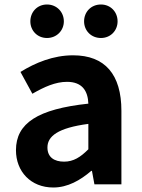

<svg xmlns="http://www.w3.org/2000/svg" viewBox="-20 -820 631 854"><path d="M217 14C281 14 337 -18 386 -60H389L400 0H520V-327C520 -489 447 -574 305 -574C217 -574 137 -541 71 -500L124 -403C176 -433 226 -456 278 -456C347 -456 371 -414 373 -359C148 -335 51 -272 51 -152C51 -57 117 14 217 14ZM265 -101C222 -101 191 -120 191 -164C191 -214 237 -251 373 -269V-156C338 -121 307 -101 265 -101ZM189 -651C232 -651 264 -684 264 -725C264 -767 232 -800 189 -800C146 -800 115 -767 115 -725C115 -684 146 -651 189 -651ZM429 -651C472 -651 503 -684 503 -725C503 -767 472 -800 429 -800C385 -800 354 -767 354 -725C354 -684 385 -651 429 -651Z"/></svg>

Font: Source Han Sans Old Style Bold
Style: Regular
Weight: 700
Designer: Ryoko NISHIZUKA (kana & ideographs); Paul D. Hunt (Latin, Greek & Cyrillic); Wenlong ZHANG (bopomofo); Sandoll Communica
Foundry: Adobe Systems Incorporated
Version: Version 1.004;PS 1.004;hotconv 1.0.81;makeotf.lib2.5.63406